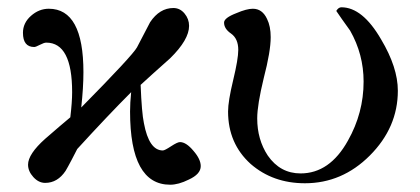

<svg xmlns="http://www.w3.org/2000/svg" viewBox="-20 -494 1154 527"><path d="M531 -38Q531 -16 498 -1Q470 13 447 13Q337 13 337 -188Q337 -212 340 -241Q277 -178 192 -85Q187 -75 176.5 -55Q166 -35 160 -25Q138 8 104 8Q86 8 71.5 -8Q57 -24 57 -42Q57 -71 104 -113Q150 -153 173 -172Q178 -214 178 -241Q178 -377 107 -377Q101 -377 89.5 -371Q78 -365 74 -365Q43 -365 43 -404Q43 -431 65 -450.5Q87 -470 114 -470Q209 -470 209 -296Q209 -254 203 -199Q344 -342 356 -364Q390 -430 392 -433Q418 -472 456 -472Q474 -472 486.5 -457Q499 -442 499 -423Q499 -385 447 -334Q393 -286 366 -261Q369 -184 375 -156Q389 -81 427 -81Q432 -81 449.5 -92.5Q467 -104 474 -104Q491 -104 511 -80Q531 -57 531 -38Z M1072 -245Q1072 -144 995 -67Q919 9 817 9Q729 9 668 -44Q606 -100 606 -188Q606 -216 620 -274Q634 -332 634 -357Q634 -388 614 -402Q595 -415 595 -432Q595 -445 629 -458Q657 -470 674 -470Q700 -470 713 -442Q723 -422 723 -392Q723 -353 704 -280Q686 -206 686 -169Q686 -111 715 -67Q749 -18 805 -18Q885 -18 935 -108Q978 -184 978 -270Q978 -345 941 -410Q915 -446 903 -464Q909 -474 917 -474Q975 -474 1026 -386Q1072 -309 1072 -245Z"/></svg>

Font: GFS Didot
Style: Regular
Weight: 400
Designer: Takis Katsoulidis and George D. Matthiopoulos
Foundry: Takis Katsoulidis and George D. Matthiopoulos
Version: Version 1.0